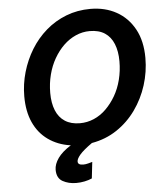

<svg xmlns="http://www.w3.org/2000/svg" viewBox="-60 -762 886 1028"><g transform="rotate(-5 382.5 -248.0)"><path d="M308 213Q267 213 235.5 195.5Q204 178 204 133Q204 103 226.5 71Q249 39 297 9Q296 9 295 9Q294 9 293 9Q226 -1 175.5 -37Q125 -73 98 -132.5Q71 -192 71 -273Q71 -339 89.5 -403Q108 -467 142 -522.5Q176 -578 224.5 -620Q273 -662 333.5 -685.5Q394 -709 464 -709Q543 -709 604 -675Q665 -641 700 -577Q735 -513 735 -422Q735 -347 712.5 -276Q690 -205 647.5 -145.5Q605 -86 545 -46Q485 -6 410 7Q362 41 343.5 63Q325 85 325 99Q325 109 332.5 113.5Q340 118 354 118Q367 118 381.5 114Q396 110 403 108L393 196Q375 204 353 208.5Q331 213 308 213ZM356 -104Q395 -104 431 -119.5Q467 -135 496.5 -164Q526 -193 548.5 -231.5Q571 -270 583 -317.5Q595 -365 595 -416Q595 -470 579 -509.5Q563 -549 531 -570Q499 -591 450 -591Q411 -591 375 -575Q339 -559 309.5 -530.5Q280 -502 257.5 -463Q235 -424 223 -377Q211 -330 211 -279Q211 -225 227 -185.5Q243 -146 275.5 -125Q308 -104 356 -104Z"/></g></svg>

Font: Ubuntu Sans
Style: Bold Italic
Weight: 700
Italic angle: -13.5°
Designer: Dalton Maag Ltd
Foundry: Dalton Maag Ltd
Version: Version 1.006